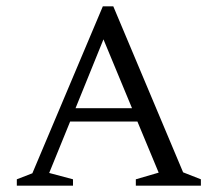

<svg xmlns="http://www.w3.org/2000/svg" viewBox="-20 -585 686 605"><path d="M33 0V-20L82 -39L304 -565H337L557 -42L613 -20V0H408V-20L480 -41L413 -202H201L135 -40L210 -20V0ZM218 -244H396L306 -461Z"/></svg>

Font: Spectral SC Light
Style: Regular
Weight: 300
Designer: Jean-Baptiste Levee
Foundry: Production Type
Version: Version 2.001